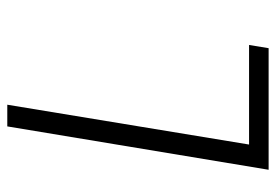

<svg xmlns="http://www.w3.org/2000/svg" viewBox="-138 -638 775 540"><g transform="rotate(-90 250.0 -367.5)"><path d="M43 0 165 -735H226L114 -55H394L385 0Z"/></g></svg>

Font: Iosevka Curly Light Oblique
Style: Regular
Weight: 300
Italic angle: -9°
Monospace: yes
Designer: Belleve Invis
Foundry: Belleve Invis
Version: Version 11.1.0; ttfautohint (v1.8.3)